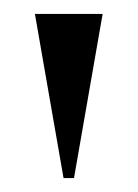

<svg xmlns="http://www.w3.org/2000/svg" viewBox="-20 -734 197 275"><path d="M71 -479 30 -714H127L86 -479Z"/></svg>

Font: Noto Serif Display SemiCondensed Medium
Style: Regular
Weight: 500
Width: 4
Designer: Monotype Design Team
Foundry: Monotype Imaging Inc.
Version: Version 2.009